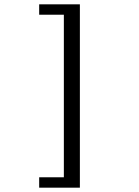

<svg xmlns="http://www.w3.org/2000/svg" viewBox="-20 -706 640 887"><path d="M349 -686V161H161V113H275V-638H161V-686Z"/></svg>

Font: Chivo Mono Light
Style: Regular
Weight: 300
Monospace: yes
Designer: Hector Gatti
Foundry: Omnibus-Type
Version: Version 1.008